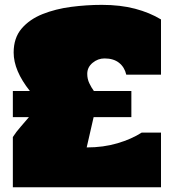

<svg xmlns="http://www.w3.org/2000/svg" viewBox="-20 -790 732 810"><path d="M34.2 0V-211.9Q48.3 -233.9 66.9 -254.9Q85.4 -275.9 102.1 -295.9H34.2V-406.2H106Q37.6 -492.2 37.6 -568.4Q37.6 -629.9 71 -669.2Q104.5 -708.5 159.4 -730.5Q214.4 -752.4 280 -761Q345.7 -769.5 409.7 -769.5Q487.8 -769.5 549.8 -753.2Q611.8 -736.8 659.2 -708V-475.1H512.7Q505.4 -506.8 482.2 -525.1Q459 -543.5 420.9 -543.5Q393.1 -543.5 370.6 -524.9Q348.1 -506.3 348.1 -478.5Q348.1 -457 356.7 -439Q365.2 -420.9 376 -406.2H534.2V-295.9H375L345.7 -168Q416 -168 475.3 -185.5Q534.7 -203.1 577.6 -230.5H659.2V0Z"/></svg>

Font: Holtwood One SC
Style: Regular
Weight: 400
Designer: Vernon Adams
Foundry: Vernon Adams
Version: Version 1.100; ttfautohint (v1.8.4.7-5d5b)